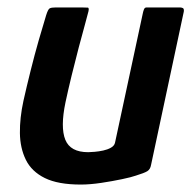

<svg xmlns="http://www.w3.org/2000/svg" viewBox="-20 -492 514 516"><path d="M197 4Q136 4 100.5 -13.5Q65 -31 49.5 -62.5Q34 -94 33.5 -134.5Q33 -175 43 -221Q52 -261 62.5 -303Q73 -345 84 -383.5Q95 -422 104 -451Q109 -467 113.5 -469.5Q118 -472 130 -472H199Q211 -472 216 -471.5Q221 -471 216 -455Q215 -450 208 -425Q201 -400 191.5 -364Q182 -328 172.5 -289Q163 -250 156 -217Q142 -150 155.5 -116.5Q169 -83 217 -83Q223 -83 234.5 -84Q246 -85 257.5 -87.5Q269 -90 278 -95Q287 -100 289 -108L364 -457Q365 -462 367 -467Q369 -472 374 -472H464Q467 -472 471 -470.5Q475 -469 474 -461L386 -49Q384 -37 376 -32Q368 -27 345 -20Q334 -16 308 -10.5Q282 -5 252 -0.5Q222 4 197 4Z"/></svg>

Font: Glory Thin SemiBold
Style: Italic
Weight: 600
Italic angle: -12°
Version: Version 1.011